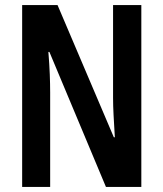

<svg xmlns="http://www.w3.org/2000/svg" viewBox="-20 -734 642 754"><path d="M535 0H396L174 -530H170Q174 -481 175.5 -441.5Q177 -402 177 -371V0H67V-714H206L427 -195H431Q428 -243 426 -281.5Q424 -320 424 -350V-714H535Z"/></svg>

Font: Noto Sans Devanagari UI ExtraCondensed SemiBold
Style: Regular
Weight: 600
Width: 2
Designer: Jelle Bosma - Monotype Design Team
Foundry: Monotype Imaging Inc.
Version: Version 2.004; ttfautohint (v1.8.4.7-5d5b)